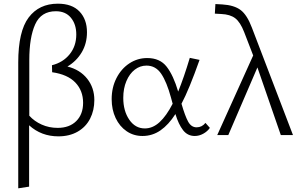

<svg xmlns="http://www.w3.org/2000/svg" viewBox="-20 -733 1644 1042"><path d="M492 -190Q492 -134 469 -89Q446 -44 401.5 -18.5Q357 7 297 7Q204 7 138 -53V280L79 289V-394Q79 -563 135.5 -638Q192 -713 294 -713Q371 -713 411.5 -670.5Q452 -628 452 -558Q452 -497 423.5 -449Q395 -401 346 -372Q414 -355 453 -306Q492 -257 492 -190ZM431 -175Q431 -241 389 -285Q347 -329 263 -341L262 -379Q322 -394 358 -438.5Q394 -483 394 -546Q394 -601 365 -636.5Q336 -672 283 -672Q203 -672 171 -601Q139 -530 139 -407V-105Q166 -75 206 -57Q246 -39 293 -39Q357 -39 394 -76Q431 -113 431 -175Z M1119 -39Q1106 -20 1083.5 -7.5Q1061 5 1037 5Q998 5 973.5 -26.5Q949 -58 932 -114Q895 -56 851 -25.5Q807 5 753 5Q705 5 667 -21Q629 -47 607.5 -92.5Q586 -138 586 -195Q586 -258 612 -309Q638 -360 682 -389Q726 -418 779 -418Q848 -418 884.5 -371Q921 -324 947 -236Q978 -312 1010 -419L1063 -408Q1006 -247 965 -170Q984 -104 1001 -73Q1018 -42 1047 -42Q1076 -42 1095 -66ZM917 -170 908 -203Q885 -288 855 -332.5Q825 -377 775 -377Q740 -377 711.5 -355Q683 -333 666 -293Q649 -253 649 -202Q649 -131 681.5 -83.5Q714 -36 766 -36Q809 -36 846 -70Q883 -104 917 -170Z M1504 0 1377 -367 1219 0H1159L1354 -432L1305 -559Q1284 -613 1256.5 -634Q1229 -655 1181 -657L1146 -659L1149 -711L1186 -709Q1251 -705 1286 -678.5Q1321 -652 1347 -583L1570 0Z"/></svg>

Font: Ysabeau Semilight
Style: Regular
Weight: 300
Designer: Christian Thalmann (Catharsis Fonts)
Version: Version 0.003